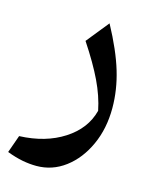

<svg xmlns="http://www.w3.org/2000/svg" viewBox="-93 -373 578 712"><g transform="rotate(15 196.0 -17.5)"><path d="M331.1 -6.3Q331.1 72.3 302.2 135.7Q273.4 199.2 224.1 236.3Q174.8 273.4 113.8 273.4Q87.9 273.4 60.1 268.1Q32.2 262.7 0 250.5L23.9 183.1Q124 179.2 194.1 134Q264.2 88.9 282.7 16.6Q272 -37.1 245.1 -93.3Q218.3 -149.4 170.4 -221.7L239.7 -307.6Q288.6 -217.3 309.8 -146.7Q331.1 -76.2 331.1 -6.3Z"/></g></svg>

Font: Pinar-FD Medium
Style: Regular
Weight: 500
Designer: Amin Abedi
Version: Version 3.000